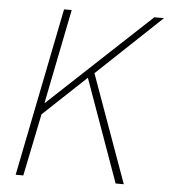

<svg xmlns="http://www.w3.org/2000/svg" viewBox="-49 -705 663 750"><g transform="rotate(5 282.0 -330.0)"><path d="M40 0 172 -660H202L128 -290H130L526 -660H564L312 -422L464 0H432L288 -402L120 -244L70 0Z"/></g></svg>

Font: Source Sans 3 VF
Style: Italic
Weight: 200
Italic angle: -11°
Designer: Paul D. Hunt
Foundry: Adobe Systems Incorporated
Version: Version 3.042;hotconv 1.0.118;makeotfexe 2.5.65603